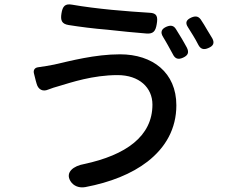

<svg xmlns="http://www.w3.org/2000/svg" viewBox="-20 -798 1020 859"><path d="M640 -75C721 -138 769 -222 769 -327C769 -473 663 -555 517 -555C404 -555 293 -525 222 -509C200 -505 174 -500 150 -497C135 -495 128 -484 132 -469L140 -437L144 -423C151 -397 172 -387 195 -397C211 -403 228 -409 244 -413C298 -429 395 -462 506 -462C603 -462 662 -406 662 -330C662 -188 543 -104 356 -64C310 -56 271 -28 295 12C309 35 335 44 362 39C473 18 569 -20 640 -75ZM480 -754C418 -760 354 -768 303 -777C271 -783 260 -770 255 -738C250 -707 256 -691 287 -686C337 -678 399 -670 461 -665C523 -658 585 -652 636 -648C666 -646 676 -659 681 -689C687 -723 683 -740 648 -741C601 -744 541 -748 480 -754ZM794 -624C785 -639 776 -654 767 -668C757 -684 744 -686 726 -679C702 -669 696 -654 710 -632C717 -621 724 -608 731 -596C739 -582 746 -569 753 -556C763 -535 777 -530 799 -540C821 -550 827 -563 816 -585C809 -597 802 -611 794 -624ZM907 -664C898 -680 888 -696 878 -711C867 -726 854 -727 837 -720C814 -710 807 -697 821 -676C828 -664 836 -652 844 -639C852 -626 860 -612 867 -598C877 -578 892 -574 912 -583C934 -592 941 -605 930 -626C923 -638 915 -651 907 -664Z"/></svg>

Font: GenSenRounded2 TW M
Style: Regular
Weight: 500
Version: Version 2.100;PS 2.1;hotconv 16.6.51;makeotf.lib2.5.65220 DE